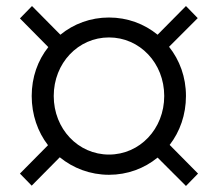

<svg xmlns="http://www.w3.org/2000/svg" viewBox="-20 -679 722 636"><path d="M85 -64 178 -158C222 -122 279 -100 341 -100C402 -100 458 -121 502 -157L596 -63L636 -104L542 -199C576 -243 596 -299 596 -361C596 -424 575 -480 540 -524L635 -619L596 -659L502 -564C458 -600 402 -621 341 -621C280 -621 224 -600 180 -564L86 -659L46 -618L140 -523C105 -479 85 -423 85 -361C85 -299 105 -242 139 -198L46 -104ZM341 -167C239 -167 158 -252 158 -361C158 -470 239 -555 341 -555C443 -555 524 -470 524 -361C524 -252 443 -167 341 -167Z"/></svg>

Font: Red Hat Display
Style: Regular
Weight: 400
Designer: Pentagram, MCKL
Foundry: Pentagram, MCKL
Version: Version 1.023